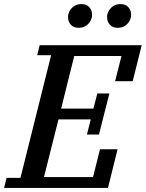

<svg xmlns="http://www.w3.org/2000/svg" viewBox="-46 -919 713 939"><path d="M-14 -49H54L204 -649H136L148 -698H647L603 -522H517L548 -645H317L253 -388H411L430 -462H489L438 -261H379L398 -335H240L169 -53H409L443 -189H529L482 0H-26ZM339 -783Q313 -783 300 -798.5Q287 -814 287 -832Q287 -837 287 -841.5Q287 -846 289 -851Q294 -871 311 -885Q328 -899 352 -899Q378 -899 391 -883.5Q404 -868 404 -850Q404 -845 404 -840.5Q404 -836 402 -831Q397 -811 380 -797Q363 -783 339 -783ZM530 -783Q504 -783 491 -798.5Q478 -814 478 -832Q478 -837 478 -841.5Q478 -846 480 -851Q485 -871 502 -885Q519 -899 543 -899Q569 -899 582 -883.5Q595 -868 595 -850Q595 -845 595 -840.5Q595 -836 593 -831Q588 -811 571 -797Q554 -783 530 -783Z"/></svg>

Font: IBM Plex Serif Medium
Style: Italic
Weight: 500
Italic angle: -14°
Designer: Mike Abbink, Paul van der Laan, Pieter van Rosmalen
Foundry: Bold Monday
Version: Version 2.5